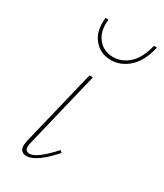

<svg xmlns="http://www.w3.org/2000/svg" viewBox="-166 -708 662 777"><g transform="rotate(30 165.0 -319.0)"><path d="M193 -504Q144 -504 113.5 -540.5Q83 -577 90 -641H104Q97 -586 123.5 -552.5Q150 -519 195 -519Q235 -519 268 -548.5Q301 -578 316 -641H330Q315 -573 277.5 -538.5Q240 -504 193 -504ZM92 3Q51 3 64 -52L150 -407H166L80 -51Q70 -11 98 -11Q131 -11 200 -87L209 -79Q137 3 92 3Z"/></g></svg>

Font: EauTestText Thin
Style: Italic
Weight: 250
Italic angle: -12°
Designer: Christian Thalmann (Catharsis Fonts)
Version: Version 0.001;PS 000.001;hotconv 1.0.88;makeotf.lib2.5.64775